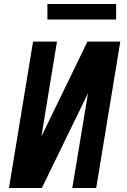

<svg xmlns="http://www.w3.org/2000/svg" viewBox="-20 -944 640 964"><path d="M25 0 146 -735H266L188 -259L419 -735H584L463 0H343L422 -476L190 0ZM218 -846V-924H563V-846Z"/></svg>

Font: Iosevka Aile
Style: Bold Italic
Weight: 700
Italic angle: -9°
Designer: Belleve Invis
Foundry: Belleve Invis
Version: Version 28.0.1; ttfautohint (v1.8.4)